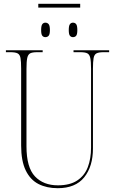

<svg xmlns="http://www.w3.org/2000/svg" viewBox="-20 -978 608 1008"><path d="M181 -938V-958H401V-938ZM218 -783Q208 -783 202 -790.5Q196 -798 196 -820Q196 -843 202 -851Q208 -859 218 -859Q229 -859 235.5 -851Q242 -843 242 -820Q242 -798 235.5 -790.5Q229 -783 218 -783ZM363 -783Q353 -783 347 -790.5Q341 -798 341 -820Q341 -843 347 -851Q353 -859 363 -859Q374 -859 380 -851Q386 -843 386 -820Q386 -798 380 -790.5Q374 -783 363 -783ZM283 10Q225 10 182 -12Q139 -34 115 -83.5Q91 -133 91 -214V-618Q91 -656 87.5 -674Q84 -692 72 -698Q60 -704 35 -704H11V-714H204V-704H175Q150 -704 138.5 -698Q127 -692 123 -673.5Q119 -655 119 -616V-210Q119 -99 163.5 -52Q208 -5 284 -5Q347 -5 385.5 -30.5Q424 -56 441 -100.5Q458 -145 458 -203V-617Q458 -655 454 -673.5Q450 -692 438.5 -698Q427 -704 402 -704H366V-714H553V-704H524Q499 -704 487 -698Q475 -692 471.5 -673.5Q468 -655 468 -617V-199Q468 -104 422 -47Q376 10 283 10Z"/></svg>

Font: Noto Serif Display Condensed Thin
Style: Regular
Weight: 100
Width: 3
Designer: Monotype Design Team
Foundry: Monotype Imaging Inc.
Version: Version 2.009